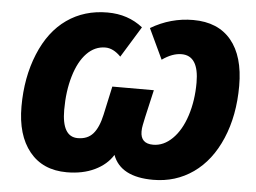

<svg xmlns="http://www.w3.org/2000/svg" viewBox="-52 -790 1155 866"><g transform="rotate(5 526.0 -357.0)"><path d="M279.8 9.8Q170.9 9.8 110.8 -64.5Q50.8 -138.7 50.8 -268.1Q50.8 -399.9 94.7 -506.8Q138.7 -613.8 217.3 -668.9Q295.9 -724.1 400.9 -724.1Q494.1 -724.1 561 -670.9L475.1 -530.8Q440.9 -565.9 404.8 -565.9Q357.4 -565.9 321 -528.6Q284.7 -491.2 264.4 -422.9Q244.1 -354.5 244.1 -270Q244.1 -147.9 315.9 -147.9Q360.4 -147.9 385.3 -176.5Q410.2 -205.1 422.9 -263.2L451.2 -393.1H639.2L610.8 -269Q606.4 -247.6 603.3 -232.9Q600.1 -218.3 600.1 -203.1Q600.1 -147.9 657.2 -147.9Q704.6 -147.9 744.1 -186.8Q783.7 -225.6 805.9 -293.9Q828.1 -362.3 828.1 -443.8Q828.1 -565.9 750 -565.9Q708 -565.9 662.1 -533.2L597.2 -670.9Q687 -724.1 789.1 -724.1Q901.4 -724.1 961.2 -652.1Q1021 -580.1 1021 -445.8Q1021 -312 976.3 -207Q931.6 -102.1 852.1 -46.1Q772.5 9.8 670.9 9.8Q523.4 9.8 487.8 -86.9Q460 -42 406 -16.1Q352.1 9.8 279.8 9.8Z"/></g></svg>

Font: Open Sans Extrabold
Style: Italic
Weight: 800
Italic angle: -12°
Foundry: Ascender Corporation
Version: Version 1.10